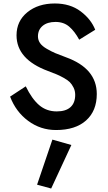

<svg xmlns="http://www.w3.org/2000/svg" viewBox="-20 -732 619 1103"><path d="M128 -236Q163 -164 205 -128Q247 -92 306 -92Q358 -92 385 -116.5Q412 -141 412 -187Q412 -210 402.5 -229Q393 -248 381 -260Q369 -272 344.5 -285.5Q320 -299 303.5 -305.5Q287 -312 256 -324Q75 -391 75 -529Q75 -611 137 -661.5Q199 -712 295 -712Q383 -712 443 -667Q503 -622 527 -561L435 -504Q409 -552 377.5 -579Q346 -606 299 -606Q252 -606 225 -583.5Q198 -561 198 -523Q198 -502 210 -484.5Q222 -467 249 -451.5Q276 -436 297 -427Q318 -418 359 -403Q536 -339 536 -192Q536 -95 474.5 -40Q413 15 302 15Q213 15 142 -37.5Q71 -90 38 -177ZM281 70 390 101 274 351 193 329Z"/></svg>

Font: Renner* Medium
Style: Medium
Weight: 500
Version: Version 003.000 ; ttfautohint (v0.97) -l 8 -r 50 -G 200 -x 1